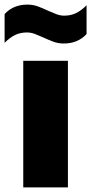

<svg xmlns="http://www.w3.org/2000/svg" viewBox="-62 -814 396 834"><path d="M39 0V-550H233V0ZM215 -625Q190.5 -625 168.8 -633.2Q147 -641.5 126.5 -651Q108 -659.5 90.5 -666.2Q73 -673 55 -673Q26.5 -673 4 -662.2Q-18.5 -651.5 -42 -628V-753Q-4 -794 57 -794Q82 -794 103.8 -785.8Q125.5 -777.5 145.5 -768Q164 -760 181.5 -753Q199 -746 217 -746Q245.5 -746 268.2 -757Q291 -768 314 -791V-666Q276 -625 215 -625Z"/></svg>

Font: Encode Sans Condensed Black
Style: Regular
Weight: 900
Width: 3
Designer: Multiple Designers
Foundry: Impallari Type
Version: Version 3.000; ttfautohint (v1.8.3) -l 8 -r 50 -G 200 -x 14 